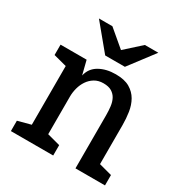

<svg xmlns="http://www.w3.org/2000/svg" viewBox="-166 -836 917 963"><g transform="rotate(30 293.0 -355.0)"><path d="M405 -307Q405 -334 402 -358Q399 -382 389.5 -400Q380 -418 362 -429Q344 -440 314 -440Q285 -440 263.5 -427Q242 -414 228 -393Q214 -372 207.5 -347Q201 -322 201 -298V-80L276 -60V0H31V-60L106 -80V-420L30 -440V-500H181L201 -420Q211 -465 250.5 -487.5Q290 -510 345 -510Q396 -510 426.5 -492Q457 -474 473.5 -445Q490 -416 495.5 -379.5Q501 -343 501 -306V-80L576 -60V0H405ZM365 -565H251L131 -710H209L306 -628L397 -710H475Z"/></g></svg>

Font: Hermeneus One
Style: Regular
Weight: 400
Designer: Rodrigo Fuenzalida, Pablo Impallari
Foundry: Pablo Impallari, Rodrigo Fuenzalida
Version: Version 1.002; ttfautohint (v0.93) -l 8 -r 50 -G 200 -x 14 -